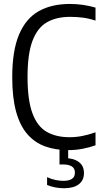

<svg xmlns="http://www.w3.org/2000/svg" viewBox="-20 -770 527 997"><path d="M334.5 9.5Q267 9.5 213.2 -10.2Q159.5 -30 121.5 -74Q83.5 -118 63.5 -190.5Q43.5 -263 43.5 -368.5Q43.5 -507 79 -590.8Q114.5 -674.5 181.2 -712Q248 -749.5 342.5 -749.5Q376 -749.5 410 -744.8Q444 -740 476 -730.5V-663Q441 -674.5 409.2 -678.5Q377.5 -682.5 344 -682.5Q272.5 -682.5 223.2 -654Q174 -625.5 148.5 -557.5Q123 -489.5 123 -370.5Q123 -249 148.8 -180.8Q174.5 -112.5 223.2 -85Q272 -57.5 341 -57.5Q374.5 -57.5 406.8 -63.8Q439 -70 476 -83V-15.5Q447 -5 410.8 2.2Q374.5 9.5 334.5 9.5ZM312.5 207.5Q290 207.5 267.2 203.2Q244.5 199 224.5 190.5V150Q249 161 270 165Q291 169 310 169Q337.5 169 353.2 159Q369 149 369 126.5Q369 104.5 353 94.2Q337 84 308.5 84H289V-10H334V68.5L316.5 51Q361.5 51 388.8 70.8Q416 90.5 416 129Q416 166.5 389 187Q362 207.5 312.5 207.5Z"/></svg>

Font: Encode Sans SC Condensed
Style: Regular
Weight: 400
Width: 3
Designer: Multiple Designers
Foundry: Impallari Type
Version: Version 3.002